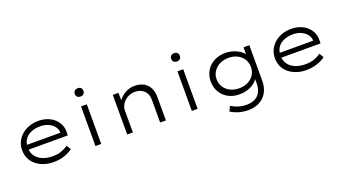

<svg xmlns="http://www.w3.org/2000/svg" viewBox="-69 -1448 4251 2377"><g transform="rotate(-20 2056.5 -259.0)"><path d="M407 10Q314 10 241 -24.5Q168 -59 127.5 -120Q87 -181 87 -259Q87 -322 111.5 -372Q136 -422 178 -458.5Q220 -495 277 -515Q334 -535 397 -535Q459 -535 512 -516.5Q565 -498 603.5 -464Q642 -430 663 -384Q684 -338 682 -282L681 -241H151L140 -304H624L606 -293V-317Q603 -355 576 -388.5Q549 -422 503.5 -443Q458 -464 397 -464Q332 -464 279 -442.5Q226 -421 195 -377.5Q164 -334 164 -264Q164 -203 195.5 -157.5Q227 -112 285 -87Q343 -62 422 -62Q485 -62 533 -79Q581 -96 624 -125L658 -68Q630 -46 591 -28.5Q552 -11 506.5 -0.5Q461 10 407 10Z M958 0V-522H1034V0ZM995 -639Q968 -639 953 -653.5Q938 -668 938 -693Q938 -718 953.5 -733Q969 -748 995 -748Q1023 -748 1037.5 -733.5Q1052 -719 1052 -693Q1052 -669 1037 -654Q1022 -639 995 -639Z M1376 0V-522H1450L1453 -387L1431 -386Q1447 -423 1480.5 -456.5Q1514 -490 1561.5 -512.5Q1609 -535 1665 -535Q1737 -535 1786 -507Q1835 -479 1860.5 -428.5Q1886 -378 1886 -311V0H1810V-301Q1810 -352 1789 -388Q1768 -424 1731.5 -443.5Q1695 -463 1647 -464Q1604 -464 1568 -449Q1532 -434 1506 -409Q1480 -384 1465.5 -354Q1451 -324 1451 -293V0H1414Q1401 0 1391.5 0Q1382 0 1376 0Z M2228 0V-522H2304V0ZM2265 -639Q2238 -639 2223 -653.5Q2208 -668 2208 -693Q2208 -718 2223.5 -733Q2239 -748 2265 -748Q2293 -748 2307.5 -733.5Q2322 -719 2322 -693Q2322 -669 2307 -654Q2292 -639 2265 -639Z M2895 230Q2817 230 2759 210.5Q2701 191 2663 167L2692 101Q2715 115 2745 129Q2775 143 2813 151.5Q2851 160 2896 160Q2957 160 3003 137Q3049 114 3074 67Q3099 20 3099 -51V-131L3113 -134Q3100 -94 3062.5 -61.5Q3025 -29 2971 -10Q2917 9 2855 9Q2772 9 2708 -26Q2644 -61 2608 -122.5Q2572 -184 2572 -262Q2572 -342 2609.5 -403.5Q2647 -465 2713 -499.5Q2779 -534 2862 -534Q2892 -534 2925.5 -527.5Q2959 -521 2990.5 -508Q3022 -495 3048.5 -477.5Q3075 -460 3093.5 -437.5Q3112 -415 3119 -388L3097 -391L3099 -522H3175V-58Q3175 16 3152.5 70Q3130 124 3091 159.5Q3052 195 3001.5 212.5Q2951 230 2895 230ZM2876 -63Q2943 -63 2994 -89Q3045 -115 3073.5 -160Q3102 -205 3102 -262Q3101 -321 3072.5 -366Q3044 -411 2993.5 -437Q2943 -463 2876 -463Q2812 -463 2760.5 -437Q2709 -411 2679.5 -366Q2650 -321 2650 -263Q2650 -206 2679 -160.5Q2708 -115 2759.5 -89Q2811 -63 2876 -63Z M3737 10Q3644 10 3571 -24.5Q3498 -59 3457.5 -120Q3417 -181 3417 -259Q3417 -322 3441.5 -372Q3466 -422 3508 -458.5Q3550 -495 3607 -515Q3664 -535 3727 -535Q3789 -535 3842 -516.5Q3895 -498 3933.5 -464Q3972 -430 3993 -384Q4014 -338 4012 -282L4011 -241H3481L3470 -304H3954L3936 -293V-317Q3933 -355 3906 -388.5Q3879 -422 3833.5 -443Q3788 -464 3727 -464Q3662 -464 3609 -442.5Q3556 -421 3525 -377.5Q3494 -334 3494 -264Q3494 -203 3525.5 -157.5Q3557 -112 3615 -87Q3673 -62 3752 -62Q3815 -62 3863 -79Q3911 -96 3954 -125L3988 -68Q3960 -46 3921 -28.5Q3882 -11 3836.5 -0.5Q3791 10 3737 10Z"/></g></svg>

Font: Lexend Mega Light
Style: Regular
Weight: 300
Version: Version 1.007